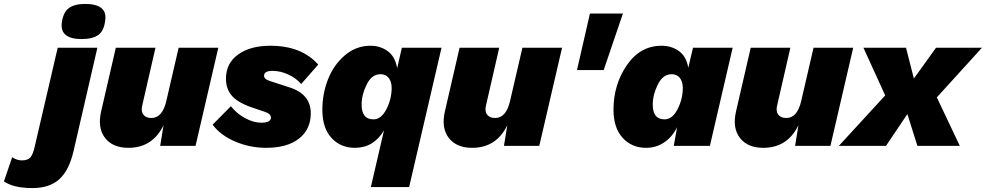

<svg xmlns="http://www.w3.org/2000/svg" viewBox="-188 -743 5022 978"><path d="M227 -544Q174 -544 147.5 -564.5Q121 -585 127 -629Q134 -680 162.5 -701.5Q191 -723 247 -723Q301 -723 327.5 -702.5Q354 -682 348 -640Q342 -586 313 -565Q284 -544 227 -544ZM-23 215Q-119 215 -168 181L-126 58Q-102 74 -76 74Q-47 74 -33.5 59Q-20 44 -11 3L106 -500H308L187 25Q164 125 114 170Q64 215 -23 215Z M722 -500H924L808 0H628L645 -105Q589 10 466 10Q386 10 347 -40.5Q308 -91 327 -175L402 -500H604L537 -208Q529 -177 542 -159.5Q555 -142 583 -142Q639 -142 659 -228Z M895 -108 988 -202Q1017 -165 1060 -141.5Q1103 -118 1143 -118Q1192 -118 1192 -144Q1192 -164 1159 -174L1109 -191Q1030 -216 996.5 -251.5Q963 -287 963 -342Q963 -421 1025 -465.5Q1087 -510 1189 -510Q1348 -510 1433 -414L1346 -315Q1322 -344 1281.5 -363Q1241 -382 1200 -382Q1157 -382 1157 -357Q1157 -339 1191 -329L1283 -299Q1395 -265 1395 -166Q1395 -84 1335 -37Q1275 10 1168 10Q1086 10 1011 -21.5Q936 -53 895 -108Z M1859 -500H2061L1896 210H1701L1768 -79Q1715 10 1620 10Q1547 10 1500.5 -40.5Q1454 -91 1454 -184Q1454 -266 1483 -339.5Q1512 -413 1569 -461.5Q1626 -510 1699 -510Q1749 -510 1787 -482.5Q1825 -455 1835 -395ZM1714 -135Q1754 -135 1780.5 -187Q1807 -239 1807 -295Q1807 -327 1792 -346Q1777 -365 1750 -365Q1706 -365 1680 -313Q1654 -261 1654 -210Q1654 -135 1714 -135Z M2473 -500H2675L2559 0H2379L2396 -105Q2340 10 2217 10Q2137 10 2098 -40.5Q2059 -91 2078 -175L2153 -500H2355L2288 -208Q2280 -177 2293 -159.5Q2306 -142 2334 -142Q2390 -142 2410 -228Z M2985 -674 2887 -386H2751L2817 -674Z M3103 10Q3030 10 2983.5 -41Q2937 -92 2937 -184Q2937 -312 3005 -411Q3073 -510 3182 -510Q3232 -510 3270 -483Q3308 -456 3318 -398L3342 -500H3544L3428 0H3244L3261 -95Q3236 -45 3195 -17.5Q3154 10 3103 10ZM3197 -135Q3237 -135 3263.5 -187Q3290 -239 3290 -295Q3290 -327 3275 -346Q3260 -365 3233 -365Q3189 -365 3163 -313Q3137 -261 3137 -210Q3137 -135 3197 -135Z M3956 -500H4158L4042 0H3862L3879 -105Q3823 10 3700 10Q3620 10 3581 -40.5Q3542 -91 3561 -175L3636 -500H3838L3771 -208Q3763 -177 3776 -159.5Q3789 -142 3817 -142Q3873 -142 3893 -228Z M4814 -500 4584 -247 4701 0H4485L4434 -162L4325 0H4085L4321 -257L4210 -500H4427L4467 -343L4580 -500Z"/></svg>

Font: Elaine Sans ExtraBold
Style: Italic
Weight: 800
Italic angle: -13°
Designer: Wei Huang
Foundry: Wei Huang
Version: Version 2.001;December 24, 2019;FontCreator 12.0.0.2547 64-b